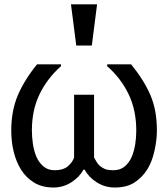

<svg xmlns="http://www.w3.org/2000/svg" viewBox="-20 -838 765 873"><path d="M693.4 -244.6Q693.4 -201.2 682.1 -151.1Q670.9 -101.1 649.4 -67.4Q626 -30.3 590.8 -7.8Q555.7 14.6 501.5 14.6Q456.5 14.6 419.4 -9.3Q382.3 -33.2 365.2 -66.4H359.4Q340.8 -32.2 304 -8.8Q267.1 14.6 223.1 14.6Q171.9 14.6 135 -7.8Q98.1 -30.3 75.2 -67.4Q53.2 -103 42.2 -148.4Q31.2 -193.8 31.2 -244.6Q31.2 -333.5 60.5 -403.3Q89.8 -473.1 148.4 -545.4H257.3V-537.1Q194.3 -481 159.7 -409.2Q125 -337.4 125 -244.6Q125 -216.3 129.4 -185.1Q133.8 -153.8 145 -126.5Q156.2 -100.1 176.8 -82Q197.3 -64 228.5 -64Q267.6 -64 289.1 -82.5Q310.5 -101.1 316.9 -122.1V-407.2H407.7V-122.1Q411.1 -115.2 418.2 -103.3Q425.3 -91.3 433.6 -84Q444.8 -74.7 457.8 -69.3Q470.7 -64 496.1 -64Q527.3 -64 548.1 -82Q568.8 -100.1 579.6 -126.5Q590.3 -152.8 595 -183.1Q599.6 -213.4 599.6 -244.6Q599.6 -337.4 564.5 -410.2Q529.3 -482.9 467.3 -537.1V-545.4H576.2Q634.3 -474.1 663.8 -405.8Q693.4 -337.4 693.4 -244.6ZM421.4 -818.4 397.5 -630.9H326.7L302.7 -818.4Z"/></svg>

Font: IranNastaliq
Style: Regular
Weight: 400
Designer: Hossein Zahedi
Version: Version 1.5